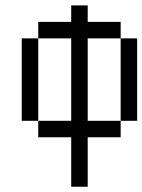

<svg xmlns="http://www.w3.org/2000/svg" viewBox="-20 -708 540 728"><path d="M250 -187.5V0H312.5V-187.5H437.5V-250H312.5V-562.5H437.5V-250H500V-562.5H437.5V-625H312.5V-687.5H250V-625H125V-562.5H62.5V-250H125V-187.5ZM125 -250V-562.5H250V-250Z"/></svg>

Font: Unifont
Style: Regular
Weight: 500
Version: Version 13.0.05